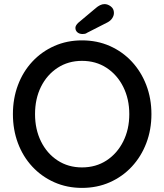

<svg xmlns="http://www.w3.org/2000/svg" viewBox="-20 -907 801 937"><path d="M719 -350Q719 -274 694 -208.5Q669 -143 623.5 -94Q578 -45 516 -17.5Q454 10 380 10Q307 10 245 -17.5Q183 -45 137.5 -94Q92 -143 67.5 -208.5Q43 -274 43 -350Q43 -426 67.5 -491.5Q92 -557 137.5 -606Q183 -655 245 -682.5Q307 -710 380 -710Q454 -710 516 -682.5Q578 -655 623.5 -606Q669 -557 694 -491.5Q719 -426 719 -350ZM611 -350Q611 -424 581.5 -483Q552 -542 500 -576Q448 -610 380 -610Q313 -610 261 -576Q209 -542 180 -483.5Q151 -425 151 -350Q151 -276 180 -217Q209 -158 261 -124Q313 -90 380 -90Q448 -90 500 -124Q552 -158 581.5 -217Q611 -276 611 -350ZM383 -741Q367 -741 357.5 -749.5Q348 -758 348 -771Q348 -777 351.5 -783Q355 -789 361 -795L448 -868Q457 -876 468 -881.5Q479 -887 490 -887Q506 -887 521 -875.5Q536 -864 536 -844Q536 -831 528 -818.5Q520 -806 505 -798L405 -747Q400 -743 394 -742Q388 -741 383 -741Z"/></svg>

Font: Quicksand SemiBold
Style: Regular
Weight: 600
Designer: Andrew Paglinawan
Foundry: Andrew Paglinawan
Version: Version 3.004